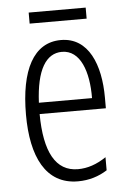

<svg xmlns="http://www.w3.org/2000/svg" viewBox="-50 -697 499 745"><g transform="rotate(-5 199.5 -324.5)"><path d="M312 -659H90V-616H312ZM205 -542C98 -542 45 -438 45 -265C45 -102 98 10 224 10C267 10 305 -2 338 -23V-74C301 -49 265 -37 228 -37C141 -37 99 -115 98 -263H356V-305C356 -432 313 -542 205 -542ZM205 -496C277 -496 307 -410 306 -307H99C105 -435 143 -496 205 -496Z"/></g></svg>

Font: Noto Sans Kannada ExtraCondensed Light
Style: Regular
Weight: 300
Width: 2
Designer: Jelle Bosma - Monotype Design Team
Foundry: Monotype Imaging Inc.
Version: Version 2.005